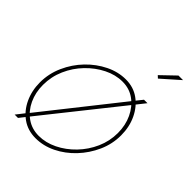

<svg xmlns="http://www.w3.org/2000/svg" viewBox="-208 -848 977 977"><g transform="rotate(45 280.5 -360.0)"><path d="M441 -645 428 -657 504 -730H537ZM215 10Q159 10 117.5 -19.5Q76 -49 53 -98.5Q30 -148 30 -207Q30 -270 56 -328Q82 -386 125 -430.5Q168 -475 221 -501Q274 -527 329 -527Q384 -527 425 -497.5Q466 -468 489.5 -418.5Q513 -369 513 -308Q513 -246 487.5 -189Q462 -132 419.5 -87Q377 -42 324 -16Q271 10 215 10ZM218 -10Q268 -10 317 -34Q366 -58 406 -99.5Q446 -141 469.5 -194Q493 -247 493 -305Q493 -361 471.5 -406.5Q450 -452 412.5 -479.5Q375 -507 325 -507Q275 -507 226 -482.5Q177 -458 137 -416.5Q97 -375 73.5 -321.5Q50 -268 50 -209Q50 -154 71 -109Q92 -64 130 -37Q168 -10 218 -10ZM95 -51 109 -38 79 0H55ZM96 -51 435 -479 450 -466 109 -38ZM435 -479 467 -519H492L450 -466Z"/></g></svg>

Font: Raleway Thin
Style: Italic
Weight: 100
Italic angle: -12°
Designer: Matt McInerney, Pablo Impallari, Rodrigo Fuenzalida
Foundry: Matt McInerney, Pablo Impallari, Rodrigo Fuenzalida
Version: Version 4.026